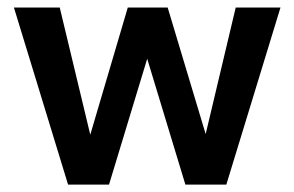

<svg xmlns="http://www.w3.org/2000/svg" viewBox="-20 -494 782 510"><path d="M606.1 -473.9 526.3 -137.9 425.4 -473.9H319.4L219.8 -136.2L138.7 -473.9H17L160.8 -3.7H269.6L371 -337.9L472.4 -3.7H581.2L725 -473.9Z"/></svg>

Font: Diatome Awesome Semibold
Style: Regular
Weight: 400
Designer: 15.100.17
Foundry: 15.100.17
Version: Version 1.005;Fontself Maker 3.5.8